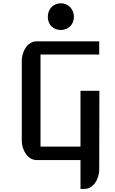

<svg xmlns="http://www.w3.org/2000/svg" viewBox="-20 -997 716 1196"><path d="M115.7 -123C115.7 -55.2 157.2 0 207.5 0H481.4V179.7H507.8C557.6 179.7 598.1 123.5 598.1 57.1L599.1 -431.2H481.4V-84H232.4V-657.2H598.1V-739.7H207.5C157.2 -739.7 115.7 -685.1 115.7 -615.7ZM359.4 -810.1C404.3 -810.1 440.4 -843.3 440.4 -892.1C440.4 -940.4 404.3 -976.6 359.4 -976.6C312 -976.6 277.8 -940.4 277.8 -892.1C277.8 -843.3 312 -810.1 359.4 -810.1Z"/></svg>

Font: Atomic Age
Style: Regular
Weight: 400
Designer: James Grieshaber
Foundry: James Grieshaber
Version: Version 1.002